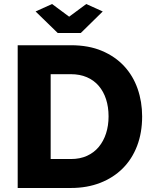

<svg xmlns="http://www.w3.org/2000/svg" viewBox="-20 -935 756 955"><path d="M239 -915 324 -852 409 -915 491 -878 382 -771H267L157 -878ZM68 0V-710H333Q421 -710 487 -682Q553 -654 597.5 -606Q642 -558 664.5 -493.5Q687 -429 687 -356Q687 -275 662 -209.5Q637 -144 590.5 -97.5Q544 -51 478.5 -25.5Q413 0 333 0ZM520 -356Q520 -403 507.5 -441.5Q495 -480 471 -508Q447 -536 412 -551Q377 -566 333 -566H232V-144H333Q378 -144 413 -160Q448 -176 471.5 -204.5Q495 -233 507.5 -271.5Q520 -310 520 -356Z"/></svg>

Font: Boldmen
Style: Bold
Weight: 700
Designer: Matt McInerney, Pablo Impallari, Rodrigo Fuenzalida
Foundry: LIVING CONCEPT
Version: Version 1.000